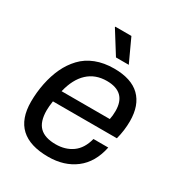

<svg xmlns="http://www.w3.org/2000/svg" viewBox="-174 -838 897 965"><g transform="rotate(30 274.0 -355.5)"><path d="M293.9 -590.8 212.9 -720.2 213.9 -723.1H307.1L368.2 -590.8ZM248 12.2Q35.2 12.2 35.2 -185.1Q35.2 -238.3 45.9 -292Q57.1 -346.7 77.6 -390.1Q98.1 -433.6 130.1 -467.5Q162.1 -501.5 209 -519.8Q255.9 -538.1 314.9 -538.1Q414.6 -538.1 464.8 -489.3Q515.1 -440.4 515.1 -348.1Q515.1 -294.9 501 -241.2H129.9Q125 -208 125 -187Q125 -121.1 155.5 -91.1Q186 -61 249 -61Q305.2 -61 345.2 -89.6Q385.3 -118.2 400.9 -179.2H486.8Q467.3 -84.5 403.8 -36.1Q340.3 12.2 248 12.2ZM142.1 -307.1H421.9Q426.8 -329.6 426.8 -356Q426.8 -465.8 314 -465.8Q248 -465.8 204.3 -425.3Q160.6 -384.8 142.1 -307.1Z"/></g></svg>

Font: Archivo
Style: Italic
Weight: 400
Italic angle: -10°
Designer: Hector Gatti
Foundry: Omnibus-Type
Version: Version 2.001